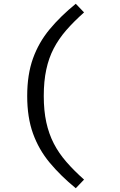

<svg xmlns="http://www.w3.org/2000/svg" viewBox="-20 -860 640 1020"><path d="M212.5 -350Q212.5 -272 226 -210.2Q239.5 -148.5 266 -97.2Q292.5 -46 332.8 0.2Q373 46.5 426.5 94L382.5 140Q301.5 73.5 243.8 4Q186 -65.5 155.2 -151Q124.5 -236.5 124.5 -350Q124.5 -464 155.2 -549.5Q186 -635 243.8 -704.5Q301.5 -774 382.5 -840L426.5 -794Q372.5 -746 332.2 -699.8Q292 -653.5 265.5 -602.8Q239 -552 225.8 -490.2Q212.5 -428.5 212.5 -350Z"/></svg>

Font: Fira Code Light
Style: Regular
Weight: 400
Monospace: yes
Version: Version 5.002